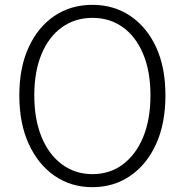

<svg xmlns="http://www.w3.org/2000/svg" viewBox="-20 -762 766 795"><path d="M363 13Q274 13 206 -34Q138 -81 99 -166Q60 -251 60 -367Q60 -483 99 -567Q138 -651 206 -696.5Q274 -742 363 -742Q451 -742 519.5 -696Q588 -650 626.5 -566.5Q665 -483 665 -367Q665 -251 626.5 -166Q588 -81 519.5 -34Q451 13 363 13ZM363 -41Q435 -41 489 -81.5Q543 -122 573 -195Q603 -268 603 -367Q603 -466 573 -538Q543 -610 489 -649Q435 -688 363 -688Q291 -688 236.5 -649Q182 -610 152 -538Q122 -466 122 -367Q122 -268 152 -195Q182 -122 236.5 -81.5Q291 -41 363 -41Z"/></svg>

Font: Noto Sans JP Thin Light
Style: Regular
Weight: 300
Version: Version 2.004-H2;hotconv 1.0.118;makeotfexe 2.5.65603